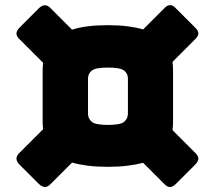

<svg xmlns="http://www.w3.org/2000/svg" viewBox="-20 -745 861 770"><path d="M333 -289Q333 -270 347.5 -257Q362 -244 413 -244Q464 -244 478.5 -257Q493 -270 493 -289V-430Q493 -449 478.5 -461.5Q464 -474 413 -474Q362 -474 347.5 -461.5Q333 -449 333 -430ZM184 -8Q172 5 160.5 5Q149 5 135 -8L59 -84Q46 -97 46 -109Q46 -121 59 -133L153 -227Q152 -234 151.5 -243Q151 -252 151 -260V-459Q151 -468 151.5 -476.5Q152 -485 153 -493L59 -587Q46 -599 46 -610.5Q46 -622 59 -635L135 -711Q148 -724 160 -724Q172 -724 184 -711L269 -626Q296 -635 332 -639.5Q368 -644 413 -644Q457 -644 492 -639.5Q527 -635 554 -627L638 -711Q650 -724 661.5 -724.5Q673 -725 686 -711L762 -635Q776 -622 775.5 -610.5Q775 -599 762 -587L672 -497Q673 -488 673.5 -478.5Q674 -469 674 -459V-260Q674 -250 673.5 -241Q673 -232 672 -223L762 -133Q775 -121 775.5 -109.5Q776 -98 762 -84L686 -8Q673 5 661.5 5Q650 5 638 -8L554 -92Q527 -85 491.5 -80.5Q456 -76 413 -76Q368 -76 332.5 -80.5Q297 -85 269 -93Z"/></svg>

Font: Bungee
Style: Regular
Weight: 400
Designer: David Jonathan Ross
Foundry: David Jonathan Ross
Version: Version 1.001;PS 1.0;hotconv 1.0.72;makeotf.lib2.5.5900